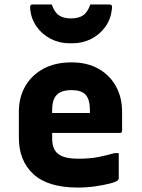

<svg xmlns="http://www.w3.org/2000/svg" viewBox="-20 -833 640 865"><path d="M302 -552Q373 -552 424 -523Q475 -494 502.5 -444Q530 -394 530 -330V-244Q530 -234 520 -234H215V-210Q215 -166 236 -145Q251 -130 275.5 -124Q300 -118 332 -118Q385 -118 423 -125.5Q461 -133 495 -143H515V-29Q515 -25 511 -21Q504 -14 476 -6.5Q448 1 409 6.5Q370 12 331 12Q196 12 130.5 -48.5Q65 -109 65 -212V-330Q65 -394 93.5 -444Q122 -494 175 -523Q228 -552 302 -552ZM302 -427Q257 -427 236 -406Q215 -385 215 -337V-324H385V-337Q385 -387 364 -408Q345 -427 302 -427ZM300 -750Q334 -750 354.5 -764Q375 -778 387 -813H470Q480 -813 483 -809Q486 -805 484 -791Q479 -746 454 -711.5Q429 -677 390.5 -657.5Q352 -638 307 -638H293Q248 -638 209.5 -657.5Q171 -677 146 -711.5Q121 -746 116 -791Q115 -805 117.5 -809Q120 -813 130 -813H213Q225 -778 245.5 -764Q266 -750 300 -750Z"/></svg>

Font: Recursive Sn Lnr St XBd
Style: Regular
Weight: 800
Version: Version 1.079;hotconv 1.0.112;makeotfexe 2.5.65598; ttfautoh